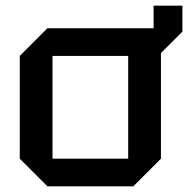

<svg xmlns="http://www.w3.org/2000/svg" viewBox="-20 -660 666 680"><path d="M50 -98V-462L148 -560H524V-640H626V-548L550 -472V-98L452 0H148ZM166 -98H434V-462H166Z"/></svg>

Font: Tektur Medium
Style: Regular
Weight: 500
Designer: Adam Jagosz
Foundry: Adam Jagosz
Version: Version 1.005;gftools[0.9.30]